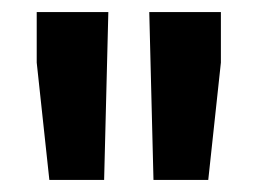

<svg xmlns="http://www.w3.org/2000/svg" viewBox="-20 -730 428 319"><path d="M62 -431 41 -626V-710H160L153 -431ZM235 -431 228 -710H347V-626L326 -431Z"/></svg>

Font: Geist
Style: Bold
Weight: 400
Designer: Basement.studio, Andrés Briganti, Mateo Zaragoza
Foundry: Basement.studio, Vercel, Andrés Briganti, Guido Ferreyra, Mateo Zaragoza
Version: Version 1.401